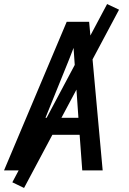

<svg xmlns="http://www.w3.org/2000/svg" viewBox="-20 -843 640 950"><path d="M0 0 310 -735H421L488 0H387L374 -176H171L100 0ZM368 -260 352 -490Q350 -519 348 -548Q346 -577 344 -606Q333 -577 321.5 -548Q310 -519 298 -490L205 -260ZM99 87 41 59 510 -823 569 -795Z"/></svg>

Font: Iosevka SS04 Md Ex Obl
Style: Regular
Weight: 500
Width: 7
Italic angle: -9°
Monospace: yes
Designer: Belleve Invis
Foundry: Belleve Invis
Version: Version 19.0.0; ttfautohint (v1.8.4)